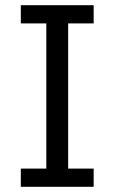

<svg xmlns="http://www.w3.org/2000/svg" viewBox="-20 -718 440 738"><path d="M60 0V-70H158V-628H60V-698H340V-628H242V-70H340V0Z"/></svg>

Font: IBM Plex Sans Hebrew
Style: Regular
Weight: 400
Designer: Mike Abbink, Paul van der Laan, Pieter van Rosmalen, Yanek Iontef
Foundry: Bold Monday
Version: Version 1.2